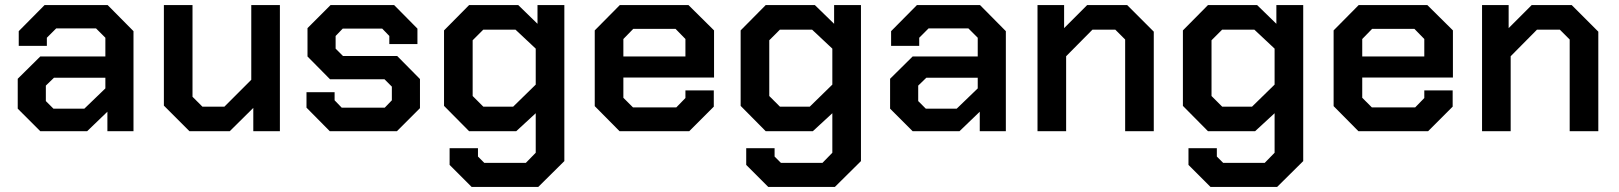

<svg xmlns="http://www.w3.org/2000/svg" viewBox="-20 -518 6390 758"><path d="M50 -89V-207L139 -295H396V-369L359 -406H202L165 -369V-337H54V-395L156 -498H405L507 -395V0H404V-77L324 0H139ZM313 -89 396 -169V-211H193L161 -180V-119L191 -89Z M627 -101V-498H740V-136L779 -97H866L972 -203V-498H1085V0H980V-92L887 0H728Z M1190 -93V-154H1301V-122L1329 -93H1499L1527 -122V-176L1498 -205H1283L1194 -295V-407L1285 -498H1536L1628 -405V-344H1517V-376L1489 -405H1333L1305 -376V-326L1334 -297H1548L1638 -206V-91L1547 0H1282Z M2208 -498V118L2105 220H1842L1755 133V67H1867V100L1892 125H2056L2095 85V-71L2018 0H1832L1733 -100V-398L1832 -498H2026L2102 -424V-498ZM2095 -326 2015 -401H1888L1846 -359V-139L1888 -97H2006L2095 -184Z M2328 -99V-398L2427 -498H2698L2799 -398V-212H2441V-132L2479 -94H2650L2686 -131V-161H2798V-97L2701 0H2426ZM2686 -295V-364L2647 -404H2480L2441 -364V-295Z M3379 -498V118L3276 220H3013L2926 133V67H3038V100L3063 125H3227L3266 85V-71L3189 0H3003L2904 -100V-398L3003 -498H3197L3273 -424V-498ZM3266 -326 3186 -401H3059L3017 -359V-139L3059 -97H3177L3266 -184Z M3494 -89V-207L3583 -295H3840V-369L3803 -406H3646L3609 -369V-337H3498V-395L3600 -498H3849L3951 -395V0H3848V-77L3768 0H3583ZM3757 -89 3840 -169V-211H3637L3605 -180V-119L3635 -89Z M4076 -498H4181V-407L4272 -498H4430L4535 -393V0H4422V-362L4383 -401H4293L4189 -296V0H4076Z M5125 -498V118L5022 220H4759L4672 133V67H4784V100L4809 125H4973L5012 85V-71L4935 0H4749L4650 -100V-398L4749 -498H4943L5019 -424V-498ZM5012 -326 4932 -401H4805L4763 -359V-139L4805 -97H4923L5012 -184Z M5245 -99V-398L5344 -498H5615L5716 -398V-212H5358V-132L5396 -94H5567L5603 -131V-161H5715V-97L5618 0H5343ZM5603 -295V-364L5564 -404H5397L5358 -364V-295Z M5831 -498H5936V-407L6027 -498H6185L6290 -393V0H6177V-362L6138 -401H6048L5944 -296V0H5831Z"/></svg>

Font: Chakra Petch SemiBold
Style: Regular
Weight: 600
Designer: Katatrad Aksorn Co.,Ltd.
Foundry: Cadson Demak Co.,Ltd.
Version: Version 1.000; ttfautohint (v1.6)